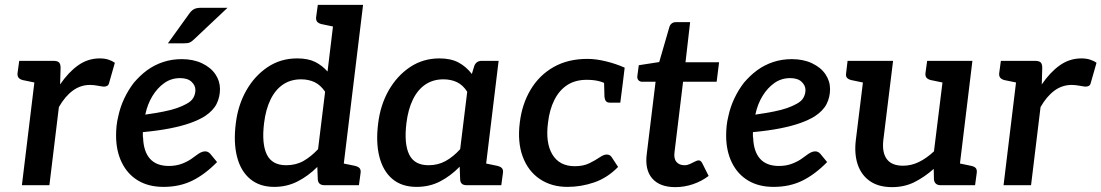

<svg xmlns="http://www.w3.org/2000/svg" viewBox="-20 -761 4526 789"><path d="M70 0 132 -511H198Q216 -511 222.5 -504.5Q229 -498 229 -482L227 -414Q261 -464 301 -492.5Q341 -521 390 -521Q410 -521 425.5 -516Q441 -511 452 -503L428 -419Q426 -411 420 -408Q414 -405 407 -405Q402 -405 383.5 -408.5Q365 -412 350 -412Q311 -412 279 -388.5Q247 -365 222 -321L183 0ZM159 -511 136 -419 73 -432Q62 -435 56.5 -441.5Q51 -448 52 -460L59 -511Z M652 7Q591 7 547.5 -19Q504 -45 480.5 -93Q457 -141 457 -204Q457 -224 459 -243.5Q461 -263 466 -283Q474 -321 490.5 -356Q507 -391 530 -421Q542 -435 555.5 -448Q569 -461 584 -472Q614 -494 650 -506Q686 -518 727 -518Q774 -518 810 -501Q846 -484 865 -456Q884 -428 884 -395Q884 -362 870 -334Q856 -306 821 -283Q797 -268 762 -255.5Q727 -243 679 -233.5Q631 -224 567 -218Q567 -212 567 -204Q567 -196 568 -195Q570 -138 596.5 -108.5Q623 -79 674 -79Q704 -79 728.5 -88.5Q753 -98 769 -110Q778 -116 787 -123Q796 -130 805 -134.5Q814 -139 823 -139Q835 -139 844 -129L872 -95Q822 -44 770 -18.5Q718 7 652 7ZM577 -290Q619 -296 652 -302.5Q685 -309 707.5 -317Q730 -325 746 -334Q767 -345 775 -360Q783 -375 783 -391Q783 -410 767 -425Q751 -440 720 -440Q684 -440 655.5 -420Q627 -400 606.5 -366.5Q586 -333 577 -290ZM806 -729H915L777 -599Q768 -590 760 -586.5Q752 -583 737 -583H670L757 -704Q766 -717 776.5 -723Q787 -729 806 -729Z M1107 7Q1047 7 1008 -25.5Q969 -58 954 -117Q939 -176 949 -254Q958 -329 992 -389Q1026 -449 1079.5 -485Q1133 -521 1201 -521Q1246 -521 1275 -506.5Q1304 -492 1326 -467L1359 -741H1472L1382 0H1313Q1289 0 1286 -22L1284 -75Q1247 -38 1203 -15.5Q1159 7 1107 7ZM1156 -82Q1196 -82 1227 -99.5Q1258 -117 1287 -148L1316 -384Q1297 -412 1272.5 -423.5Q1248 -435 1217 -435Q1175 -435 1143.5 -414Q1112 -393 1092 -352.5Q1072 -312 1065 -254Q1055 -170 1076.5 -126Q1098 -82 1156 -82ZM1386 -741 1363 -649 1301 -662Q1289 -665 1283.5 -671.5Q1278 -678 1279 -690L1286 -741ZM1355 0 1378 -92 1441 -79Q1452 -76 1457.5 -70Q1463 -64 1462 -52L1455 0Z M1692 7Q1631 7 1592.5 -25.5Q1554 -58 1539 -117Q1524 -176 1534 -254Q1543 -329 1577 -389Q1611 -449 1664.5 -485Q1718 -521 1786 -521Q1833 -521 1864.5 -504Q1896 -487 1919 -457L1929 -490Q1937 -511 1960 -511H2029L1967 0H1897Q1873 0 1871 -22L1869 -76Q1832 -38 1788.5 -15.5Q1745 7 1692 7ZM1741 -82Q1780 -82 1811.5 -99.5Q1843 -117 1871 -148L1900 -384Q1882 -412 1857.5 -423.5Q1833 -435 1802 -435Q1760 -435 1728.5 -414Q1697 -393 1677 -352.5Q1657 -312 1650 -254Q1640 -170 1661.5 -126Q1683 -82 1741 -82ZM1940 0 1963 -92 2026 -79Q2037 -76 2042.5 -70Q2048 -64 2047 -52L2040 0Z M2312 7Q2246 7 2198 -25.5Q2150 -58 2128 -117.5Q2106 -177 2116 -257Q2125 -333 2160.5 -392.5Q2196 -452 2255 -485.5Q2314 -519 2394 -519Q2429 -519 2470 -509Q2511 -499 2547 -483L2539 -417L2479 -412Q2460 -423 2439.5 -428Q2419 -433 2391 -433Q2344 -433 2311 -411.5Q2278 -390 2258 -350Q2238 -310 2232 -257Q2221 -174 2250 -126Q2279 -78 2342 -78Q2377 -78 2401.5 -90Q2426 -102 2443.5 -114Q2461 -126 2473 -126Q2486 -126 2493 -116L2520 -75Q2476 -30 2422 -11.5Q2368 7 2312 7ZM2462 -435 2539 -417 2529 -339H2488Q2475 -339 2470 -345.5Q2465 -352 2464 -363Z M2755 8Q2691 8 2660 -28Q2629 -64 2638 -130L2674 -425H2619Q2610 -425 2604 -431Q2598 -437 2599 -448L2605 -493L2689 -506L2731 -651Q2738 -670 2758 -670H2816L2797 -505H2935L2925 -425H2787L2752 -137Q2748 -110 2759.5 -96Q2771 -82 2793 -82Q2804 -82 2815 -87Q2826 -92 2835.5 -97Q2845 -102 2851 -102Q2859 -102 2865 -92L2892 -38Q2863 -16 2827.5 -4Q2792 8 2755 8Z M3159 7Q3098 7 3054.5 -19Q3011 -45 2987.5 -93Q2964 -141 2964 -204Q2964 -224 2966 -243.5Q2968 -263 2973 -283Q2981 -321 2997.5 -356Q3014 -391 3037 -421Q3049 -435 3062.5 -448Q3076 -461 3091 -472Q3121 -494 3157 -506Q3193 -518 3234 -518Q3281 -518 3317 -501Q3353 -484 3372 -456Q3391 -428 3391 -395Q3391 -362 3377 -334Q3363 -306 3328 -283Q3304 -268 3269 -255.5Q3234 -243 3186 -233.5Q3138 -224 3074 -218Q3074 -212 3074 -204Q3074 -196 3075 -195Q3077 -138 3103.5 -108.5Q3130 -79 3181 -79Q3211 -79 3235.5 -88.5Q3260 -98 3276 -110Q3285 -116 3294 -123Q3303 -130 3312 -134.5Q3321 -139 3330 -139Q3342 -139 3351 -129L3379 -95Q3329 -44 3277 -18.5Q3225 7 3159 7ZM3084 -290Q3126 -296 3159 -302.5Q3192 -309 3214.5 -317Q3237 -325 3253 -334Q3274 -345 3282 -360Q3290 -375 3290 -391Q3290 -410 3274 -425Q3258 -440 3227 -440Q3191 -440 3162.5 -420Q3134 -400 3113.5 -366.5Q3093 -333 3084 -290Z M3646 8Q3590 8 3554.5 -17Q3519 -42 3504.5 -85.5Q3490 -129 3497 -186L3537 -511H3650L3610 -186Q3604 -135 3624 -107.5Q3644 -80 3691 -80Q3725 -80 3756.5 -95.5Q3788 -111 3818 -139L3864 -511H3976L3914 0H3845Q3822 0 3818 -22L3817 -67Q3780 -34 3738.5 -13Q3697 8 3646 8ZM3887 0 3911 -92 3973 -79Q3985 -76 3990 -70Q3995 -64 3994 -52L3987 0ZM3563 -511 3540 -419 3478 -432Q3466 -435 3460.5 -441.5Q3455 -448 3457 -460L3463 -511ZM3890 -511 3867 -419 3805 -432Q3793 -435 3787.5 -441.5Q3782 -448 3783 -460L3790 -511Z M4104 0 4166 -511H4232Q4250 -511 4256.5 -504.5Q4263 -498 4263 -482L4261 -414Q4295 -464 4335 -492.5Q4375 -521 4424 -521Q4444 -521 4459.5 -516Q4475 -511 4486 -503L4462 -419Q4460 -411 4454 -408Q4448 -405 4441 -405Q4436 -405 4417.5 -408.5Q4399 -412 4384 -412Q4345 -412 4313 -388.5Q4281 -365 4256 -321L4217 0ZM4193 -511 4170 -419 4107 -432Q4096 -435 4090.5 -441.5Q4085 -448 4086 -460L4093 -511Z"/></svg>

Font: Aleo SemiBold
Style: Italic
Weight: 600
Italic angle: -7°
Designer: Alessio Laiso
Foundry: Alessio Laiso
Version: Version 2.001;gftools[0.9.29]